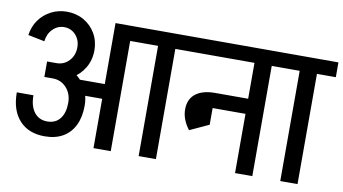

<svg xmlns="http://www.w3.org/2000/svg" viewBox="-68 -808 1724 964"><g transform="rotate(10 794.5 -326.0)"><path d="M285.2 -483.2Q285.2 -521.8 261.8 -547.2Q238.2 -572.8 202.8 -572.8V-651.5Q251.2 -651.5 289.6 -629.5Q328 -607.5 350.1 -569.5Q372.2 -531.5 372.2 -483.2ZM116.5 -485.5 32.2 -502.5Q38.5 -546.8 62.2 -580Q86 -613.2 122.9 -632.4Q159.8 -651.5 203.8 -651.5V-572.8Q169.8 -572.8 145.2 -548.1Q120.8 -523.5 116.5 -485.5ZM301 -251.5V-326.5H519.5V-251.5ZM288.5 -201.2Q288.5 -248 260.6 -278.6Q232.8 -309.2 190.2 -309.2V-385Q242.5 -385 283.5 -361Q324.5 -337 348.4 -295.6Q372.2 -254.2 372.2 -201.2ZM200.5 -15.8Q117.8 -15.8 71.4 -66.9Q25 -118 25 -209H109.8Q109.8 -154 133.9 -122.8Q158 -91.5 200.5 -91.5ZM200.2 -15.8V-91.5Q242.5 -91.5 265.5 -120.9Q288.5 -150.2 288.5 -202H372.2Q372.2 -144 351.9 -102.1Q331.5 -60.2 293.1 -38Q254.8 -15.8 200.2 -15.8ZM147.8 -309.2V-388H196.2V-309.2ZM195.2 -309.2V-388Q233.8 -388 259.5 -415.4Q285.2 -442.8 285.2 -484.2H372.2Q372.2 -434.8 348.9 -395.1Q325.5 -355.5 285.6 -332.4Q245.8 -309.2 195.2 -309.2ZM452.8 0V-637.5H540.8V0ZM479.5 -562V-637.5H637V-562ZM683 0V-626.2H771V0ZM587 -562V-637.5H867.2V-562Z M817 -562V-637.5H1243.5V-562ZM872 -271.5Q872 -323.8 907 -351.4Q942 -379 1007 -379V-319.5Q980.2 -319.5 966.1 -307Q952 -294.5 952 -271.5ZM909.5 -172Q872 -221 872 -271.5H952Q952 -248 982 -209.5ZM909.5 -172 932 -334.5H1007V-217ZM1004.2 -302V-379H1217.8V-302ZM1174.5 0V-626.2H1262.5V0ZM1078.5 -562V-637.5H1358.8V-562Z M1405 0V-626.2H1493V0ZM1309 -562V-637.5H1589.2V-562Z"/></g></svg>

Font: Akshar Light
Style: Regular
Weight: 300
Designer: Tall Chai
Foundry: Tall Chai
Version: Version 1.100